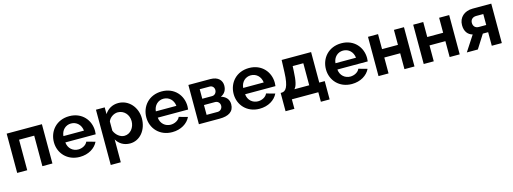

<svg xmlns="http://www.w3.org/2000/svg" viewBox="-9 -1397 6605 2474"><g transform="rotate(-15 3293.5 -160.0)"><path d="M61 0H195V-407H397V0H531V-524H61Z M896 10C1012 10 1102 -47 1140 -127L1025 -159C1008 -116 954 -88 901 -88C831 -88 769 -137 762 -219H1167C1169 -230 1170 -247 1170 -264C1170 -406 1068 -533 897 -533C726 -533 620 -408 620 -259C620 -114 727 10 896 10ZM759 -304C766 -383 823 -436 895 -436C968 -436 1025 -383 1033 -304Z M1386 -92C1421 -30 1484 10 1566 10C1699 10 1795 -110 1795 -263C1795 -411 1691 -533 1550 -533C1471 -533 1408 -495 1369 -434V-524H1252V213H1386ZM1658 -263C1658 -180 1602 -104 1521 -104C1464 -104 1410 -149 1386 -208V-331C1404 -382 1462 -419 1513 -419C1596 -419 1658 -351 1658 -263Z M2129 10C2245 10 2335 -47 2373 -127L2258 -159C2241 -116 2187 -88 2134 -88C2064 -88 2002 -137 1995 -219H2400C2402 -230 2403 -247 2403 -264C2403 -406 2301 -533 2130 -533C1959 -533 1853 -408 1853 -259C1853 -114 1960 10 2129 10ZM1992 -304C1999 -383 2056 -436 2128 -436C2201 -436 2258 -383 2266 -304Z M2485 0H2763C2881 0 2954 -43 2954 -142C2954 -210 2911 -252 2850 -269C2904 -293 2930 -338 2930 -397C2930 -463 2885 -524 2777 -524H2485ZM2612 -306V-433H2744C2780 -433 2804 -406 2804 -372C2804 -336 2779 -306 2743 -306ZM2612 -91V-222H2760C2797 -222 2824 -194 2824 -157C2824 -120 2796 -91 2759 -91Z M3294 10C3410 10 3500 -47 3538 -127L3423 -159C3406 -116 3352 -88 3299 -88C3229 -88 3167 -137 3160 -219H3565C3567 -230 3568 -247 3568 -264C3568 -406 3466 -533 3295 -533C3124 -533 3018 -408 3018 -259C3018 -114 3125 10 3294 10ZM3157 -304C3164 -383 3221 -436 3293 -436C3366 -436 3423 -383 3431 -304Z M3607 127H3725V0H4078V127H4195V-117H4122V-524H3729L3723 -359C3716 -164 3674 -118 3621 -117H3607ZM3790 -117C3821 -147 3837 -213 3843 -346L3846 -411H3988V-117Z M4525 10C4641 10 4731 -47 4769 -127L4654 -159C4637 -116 4583 -88 4530 -88C4460 -88 4398 -137 4391 -219H4796C4798 -230 4799 -247 4799 -264C4799 -406 4697 -533 4526 -533C4355 -533 4249 -408 4249 -259C4249 -114 4356 10 4525 10ZM4388 -304C4395 -383 4452 -436 4524 -436C4597 -436 4654 -383 4662 -304Z M4881 0H5015V-212H5227V0H5361V-524H5227V-324H5015V-524H4881Z M5484 0H5618V-212H5830V0H5964V-524H5830V-324H5618V-524H5484Z M6059 0H6206L6321 -181H6392V0H6526V-526H6277C6167 -526 6090 -458 6090 -355C6090 -272 6129 -222 6192 -204ZM6293 -277C6245 -277 6220 -309 6220 -351C6220 -394 6250 -423 6298 -423H6392V-277Z"/></g></svg>

Font: FIGSv2-sans-serif
Style: Bold
Weight: 700
Designer: Matt McInerney, Pablo Impallari, Rodrigo Fuenzalida,Mirko Velimirovic
Foundry: Matt McInerney, Pablo Impallari, Rodrigo Fuenzalida
Version: Version 4.021;hotconv 1.0.109;makeotfexe 2.5.65596